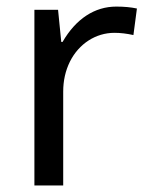

<svg xmlns="http://www.w3.org/2000/svg" viewBox="-20 -566 453 586"><path d="M335 -545.9C269 -545.9 211.9 -508.8 170.9 -438H167L157.2 -536.1H85V0H172.9V-286.1C172.9 -319.8 179.7 -350.1 193.4 -377.9C220.7 -432.6 272.5 -465.8 329.1 -465.8C348.1 -465.8 367.2 -463.4 387.2 -459L397.9 -540C379.9 -543.9 358.9 -545.9 335 -545.9Z"/></svg>

Font: Noto Reveo Sans
Style: Regular
Weight: 400
Designer: Monotype Design team
Foundry: Monotype Imaging Inc.
Version: Version 1.04